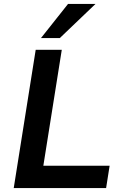

<svg xmlns="http://www.w3.org/2000/svg" viewBox="-20 -959 631 979"><path d="M50 0 162 -705H295L201 -114H539L521 0ZM189 -765 327 -939H467L285 -765Z"/></svg>

Font: Nunito Sans 9pt
Style: Bold Italic
Weight: 700
Italic angle: -9°
Version: Version 3.101;gftools[0.9.27]